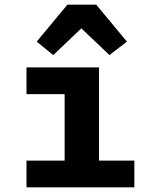

<svg xmlns="http://www.w3.org/2000/svg" viewBox="-20 -806 640 826"><path d="M94 -115H258V-401H94V-516H406V-115H558V0H94ZM394 -786 526 -627 451 -569 330 -684 209 -569 138 -627 270 -786Z"/></svg>

Font: iA Writer Duo S
Style: Bold
Weight: 700
Designer: Mike Abbink, Paul van der Laan, Pieter van Rosmalen, Oliver Reichenstein
Foundry: Bold Monday and Information Architects Inc.
Version: Version 2.000